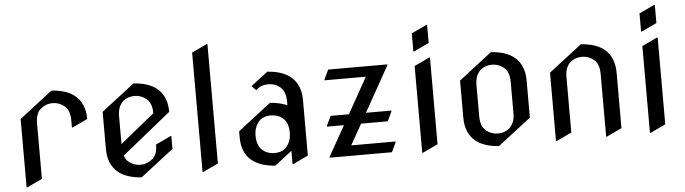

<svg xmlns="http://www.w3.org/2000/svg" viewBox="-48 -955 4186 1173"><g transform="rotate(-5 2045.5 -369.0)"><path d="M73.2 19.5V-399.9L275.9 -556.6Q368.2 -550.3 418 -509.8Q478.5 -460.4 478.5 -364.7L385.7 -320.8H380.9V-364.7Q380.9 -425.8 348.9 -452.6Q316.9 -479.5 275.4 -479.5Q232.9 -479.5 199.7 -449.7Q170.9 -423.8 170.9 -364.7V-24.4L78.1 19.5Z M778.8 19.5Q686.5 13.2 636.7 -27.3Q576.2 -77.1 576.2 -172.4V-399.9L778.8 -556.6Q871.1 -550.3 920.9 -509.8Q981.4 -460.4 981.4 -364.7L681.2 -122.1Q689.9 -97.7 705.6 -84.5Q737.3 -57.6 777.8 -57.6Q820.3 -57.6 855 -87.4Q883.8 -112.3 883.8 -172.4L976.6 -216.3H981.4V-137.2ZM673.8 -193.8 883.8 -364.3Q883.8 -425.8 851.8 -452.6Q819.8 -479.5 778.8 -479.5Q731.4 -479.5 702.6 -449.7Q673.8 -419.9 673.8 -364.7Z M1152.3 19.5V-712.9L1245.1 -756.8H1250V-24.4L1157.2 19.5Z M1599.1 -57.6Q1650.4 -57.6 1675.3 -87.4Q1704.1 -122.1 1704.1 -173.8Q1704.1 -233.4 1672.4 -261.7Q1642.1 -288.6 1599.1 -288.6Q1547.9 -288.6 1522.9 -258.8Q1494.1 -224.1 1494.1 -173.8Q1494.1 -112.8 1525.9 -84.5Q1556.6 -57.6 1599.1 -57.6ZM1599.1 19.5Q1508.3 13.2 1457 -27.3Q1396.5 -75.2 1396.5 -172.4V-209L1599.1 -365.7Q1660.6 -361.3 1704.1 -341.3V-364.7Q1704.1 -423.8 1672.4 -452.6Q1642.1 -479.5 1599.1 -479.5Q1551.3 -479.5 1522.9 -449.7L1496.1 -477.1L1599.1 -556.6Q1691.4 -550.3 1741.2 -509.8Q1801.8 -460.4 1801.8 -364.7V-24.4L1709 19.5H1704.1V-62Z M1933.6 0V-4.9L2037.6 -190.4H1933.6V-195.3L1961.4 -253.9H2073.7L2196.8 -473.6H1943.4V-478.5L1971.2 -537.1H2334V-532.2L2178.2 -253.9H2334V-249L2306.2 -190.4H2142.6L2071.3 -63.5H2343.3V-58.6L2315.4 0Z M2499.5 19.5V-512.7L2592.3 -556.6H2597.2V-24.4L2504.4 19.5ZM2597.2 -756.8V-645.5L2504.4 -601.6H2499.5V-712.9L2592.3 -756.8Z M2970.7 19.5Q2878.4 13.2 2828.6 -27.3Q2768.1 -77.1 2768.1 -172.4V-399.9L2970.7 -556.6Q3063 -550.3 3112.8 -509.8Q3173.3 -460.4 3173.3 -364.7V-137.2ZM2970.7 -57.6Q3017.1 -57.6 3046.4 -87.4Q3075.7 -117.2 3075.7 -172.4V-364.7Q3075.7 -425.8 3043.7 -452.6Q3011.7 -479.5 2970.7 -479.5Q2924.3 -479.5 2895 -449.7Q2865.7 -419.9 2865.7 -364.7V-172.4Q2865.7 -111.3 2897.5 -84.5Q2929.2 -57.6 2970.7 -57.6Z M3319.8 19.5V-399.9L3522.5 -556.6Q3614.7 -550.3 3664.6 -509.8Q3725.1 -460.4 3725.1 -364.7V-24.4L3632.3 19.5H3627.4V-364.7Q3627.4 -425.8 3595.7 -452.6Q3564 -479.5 3522.5 -479.5Q3476.6 -479.5 3446.3 -449.7Q3417.5 -421.4 3417.5 -364.7V-24.4L3324.7 19.5Z M3896 19.5V-512.7L3988.8 -556.6H3993.7V-24.4L3900.9 19.5ZM3993.7 -756.8V-645.5L3900.9 -601.6H3896V-712.9L3988.8 -756.8Z"/></g></svg>

Font: Nova Cut
Style: Book
Weight: 400
Version: Version 2.000